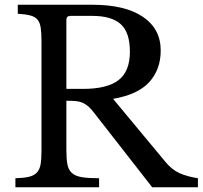

<svg xmlns="http://www.w3.org/2000/svg" viewBox="-20 -790 855 810"><path d="M658 -577Q658 -497 610 -444Q562 -391 457 -373L678 -107Q705 -74 737.5 -59.5Q770 -45 815 -38V0H622L377 -314Q364 -331 352.5 -341Q341 -351 328.5 -356.5Q316 -362 299.5 -363.5Q283 -365 260 -365V-157Q260 -119 264.5 -96Q269 -73 283.5 -60Q298 -47 325.5 -42.5Q353 -38 398 -38V0H45V-38Q80 -39 101.5 -44Q123 -49 135 -61.5Q147 -74 151 -95.5Q155 -117 155 -152V-618Q155 -653 151.5 -674.5Q148 -696 137.5 -708Q127 -720 107 -725Q87 -730 55 -732V-770H369Q508 -770 583 -719Q658 -668 658 -577ZM260 -415H331Q431 -415 479.5 -451.5Q528 -488 528 -572Q528 -653 489.5 -688Q451 -723 369 -723H277Q260 -723 260 -706Z"/></svg>

Font: SVN-Libre Baskerville
Style: Regular
Weight: 400
Designer: Pablo Impallari, Rodrigo Fuenzalida
Foundry: Pablo Impallari, Rodrigo Fuenzalida
Version: Version 1.000; ttfautohint (v1.8.4)